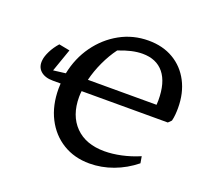

<svg xmlns="http://www.w3.org/2000/svg" viewBox="-117 -798 1011 946"><g transform="rotate(20 389.0 -324.5)"><path d="M132 -312Q90 -312 67 -333Q44 -354 49 -391Q51 -410 64.5 -437.5Q78 -465 101 -491L158 -480L116 -360L180 -368Q197 -452 244 -517.5Q291 -583 359.5 -621Q428 -659 509 -659Q584 -659 640 -626Q696 -593 727 -533.5Q758 -474 758 -396Q758 -379 756.5 -361.5Q755 -344 751 -328L735 -312H283Q281 -296 281 -281Q281 -184 336 -128Q391 -72 489 -72Q530 -72 577 -82Q624 -92 671 -112L677 -77Q625 -35 564 -12.5Q503 10 440 10Q361 10 300.5 -27Q240 -64 206 -130.5Q172 -197 172 -285Q172 -299 173 -312ZM503 -588Q449 -588 379 -560Q350 -521 327.5 -472.5Q305 -424 293 -375H653Q654 -387 654 -399Q654 -492 615 -540Q576 -588 503 -588Z"/></g></svg>

Font: Piazzolla Medium
Style: Italic
Weight: 500
Italic angle: -11.3°
Designer: Juan Pablo del Peral
Foundry: Huerta Tipografica
Version: Version 1.330